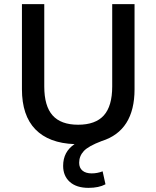

<svg xmlns="http://www.w3.org/2000/svg" viewBox="-20 -680 749 919"><path d="M403.8 219.2Q346.2 219.2 314.2 190.7Q282.2 162.1 282.2 113.8Q282.2 46.4 336.9 9.8Q213.9 5.4 149.4 -60.8Q85 -127 85 -252.9V-660.2H191.9V-266.1Q191.9 -172.4 231.7 -127.7Q271.5 -83 354 -83Q437 -83 477.1 -127.7Q517.1 -172.4 517.1 -266.1V-660.2H624V-252.9Q624 -54.2 466.8 -4.9Q403.3 19 381.1 43Q358.9 66.9 358.9 99.1Q358.9 123.5 374.8 136.7Q390.6 149.9 418.9 149.9Q445.8 149.9 471.2 140.1L484.9 202.1Q453.1 219.2 403.8 219.2Z"/></svg>

Font: Work Sans Medium
Style: Regular
Weight: 500
Designer: Wei Huang
Foundry: Wei Huang
Version: Version 2.012